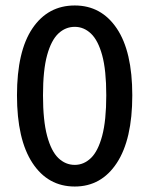

<svg xmlns="http://www.w3.org/2000/svg" viewBox="-20 -669 545 701"><path d="M253 12Q155 12 98.5 -74Q42 -160 42 -321Q42 -482 98.5 -565.5Q155 -649 253 -649Q350 -649 406.5 -565Q463 -481 463 -321Q463 -160 406.5 -74Q350 12 253 12ZM253 -67Q286 -67 312 -92Q338 -117 353 -173Q368 -229 368 -321Q368 -413 353 -467.5Q338 -522 312 -546.5Q286 -571 253 -571Q219 -571 193 -546.5Q167 -522 152 -467.5Q137 -413 137 -321Q137 -229 152 -173Q167 -117 193 -92Q219 -67 253 -67Z"/></svg>

Font: Source Sans 3 ExtraLight Medium
Style: Regular
Weight: 500
Version: Version 3.052;hotconv 1.1.0;makeotfexe 2.6.0